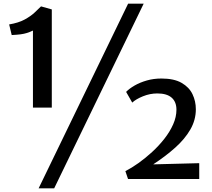

<svg xmlns="http://www.w3.org/2000/svg" viewBox="-20 -978 1158 1049"><path d="M160 -390V-811Q142 -802.5 126.8 -797.8Q111.5 -793 92.5 -790.5Q73.5 -788 44 -786.5L30 -844.5Q81 -853 114.5 -871.2Q148 -889.5 169.2 -909.5Q190.5 -929.5 204 -943L206.5 -942.5L263 -926.5V-390ZM680 -958H765L276 51H191ZM679.5 0 665 -43Q698.5 -60 736.5 -87Q774.5 -114 811.2 -147.8Q848 -181.5 878 -219.8Q908 -258 926 -298.5Q944 -339 944 -378.5Q944 -421.5 917.8 -444.5Q891.5 -467.5 839.5 -467.5Q799.5 -467.5 761.2 -452Q723 -436.5 702.5 -417.5L669 -476Q686.5 -494 715.5 -510.8Q744.5 -527.5 781.8 -538.2Q819 -549 862 -549Q931 -549 972.2 -525.2Q1013.5 -501.5 1031.8 -463.2Q1050 -425 1050 -381Q1050 -322.5 1020 -270.5Q990 -218.5 937.5 -171.5Q885 -124.5 817 -80L1068.5 -86.5V0Z"/></svg>

Font: Tracken
Style: Regular
Weight: 400
Designer: Eben Sorkin
Foundry: Eben Sorkin
Version: Version 2.001